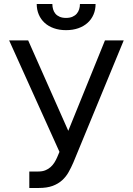

<svg xmlns="http://www.w3.org/2000/svg" viewBox="-20 -929 664 959"><path d="M126.4 -72.4H171.9Q191.8 -72.4 206.7 -78.5Q221.6 -84.5 232.8 -94.6Q244 -104.8 252 -117.5Q259.9 -130.3 265.6 -143.5L277 -170.5L25.6 -727.3H120.7L321 -275.6L504.3 -727.3H598L346.6 -117.9Q335.6 -92.3 322.6 -69.2Q309.7 -46.2 290.3 -28.6Q271 -11 242.9 -0.5Q214.8 9.9 173.3 9.9H126.4ZM457.4 -909.1Q457.4 -880.3 447.1 -856.4Q436.8 -832.4 417.6 -815Q398.4 -797.6 371.1 -788Q343.8 -778.4 309.7 -778.4Q276.3 -778.4 249.1 -788Q221.9 -797.6 202.9 -815Q183.9 -832.4 173.7 -856.4Q163.4 -880.3 163.4 -909.1H241.5Q241.5 -895.2 245.2 -882.6Q248.9 -870 256.9 -860.4Q264.9 -850.9 278.1 -845.2Q291.2 -839.5 309.7 -839.5Q328.5 -839.5 341.6 -845.2Q354.8 -850.9 363.1 -860.4Q371.4 -870 375.4 -882.6Q379.3 -895.2 379.3 -909.1Z"/></svg>

Font: Fast_Sans
Style: Regular
Weight: 400
Designer: Rasmus Andersson
Foundry: rsms
Version: Version 3.018;git-588b23468